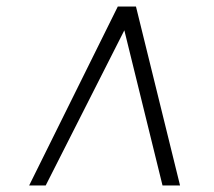

<svg xmlns="http://www.w3.org/2000/svg" viewBox="-20 -768 654 586"><path d="M69 -202 339.5 -748H395L529.5 -202H476L359.5 -675.5L119.5 -202Z"/></svg>

Font: Merriweather 96pt Light
Style: Italic
Weight: 300
Italic angle: -7.8°
Version: Version 2.101